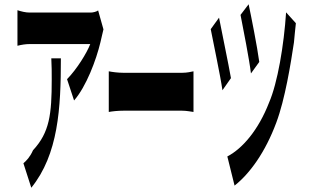

<svg xmlns="http://www.w3.org/2000/svg" viewBox="-20 -815 1460 902"><path d="M466 -677 441 -766C434 -760 416 -756 407 -756H119C101 -756 80 -761 62 -767V-600C82 -605 101 -608 119 -608H404C388 -566 341 -490 295 -443L328 -343C385 -408 432 -533 452 -617C456 -633 462 -662 466 -677ZM90 -48 127 67C254 -90 266 -306 266 -541H221C223 -505 223 -476 223 -441C223 -278 213 -193 135 -109C121 -77 104 -60 90 -48Z M491 -480V-289C507 -292 533 -295 561 -295H835C858 -295 879 -290 889 -289V-480C878 -478 860 -473 835 -473H561C533 -473 506 -477 491 -480Z M1148 -795 1110 -745C1123 -678 1151 -537 1159 -470L1198 -524C1189 -593 1159 -744 1148 -795ZM970 -678C981 -619 1016 -457 1025 -391L1065 -448C1053 -517 1022 -664 1009 -732ZM1048 -80 1082 57C1153 1 1226 -99 1278 -239C1319 -348 1346 -516 1361 -616C1363 -642 1367 -676 1370 -706L1324 -757C1314 -603 1284 -425 1244 -333C1194 -204 1119 -117 1048 -80Z"/></svg>

Font: 寒蝉无机体 CompactMedium
Style: Regular
Weight: 500
Width: 3
Designer: ChillTanhei {Warren2060}; 
Source Han Sans {Ryoko NISHIZUKA 西塚涼子 (kana, bopomofo & ideographs); Paul D. Hunt (Latin, Gre
Foundry: ChillType&Adobe
Version: Version 1.000;Glyphs 3.1.1 (3135)